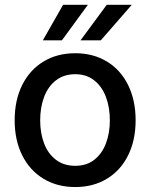

<svg xmlns="http://www.w3.org/2000/svg" viewBox="-20 -755 614 786"><path d="M40 -262.7Q40 -344.7 70.8 -406.7Q101.6 -468.8 157.7 -502.9Q213.9 -537.1 288.1 -537.1Q361.8 -537.1 418 -502.9Q474.1 -468.8 504.6 -406.5Q535.2 -344.2 535.2 -262.7Q535.2 -181.2 504.6 -119.4Q474.1 -57.6 418 -23.4Q361.8 10.7 288.1 10.7Q213.9 10.7 157.7 -23.4Q101.6 -57.6 70.8 -119.4Q40 -181.2 40 -262.7ZM429.7 -262.7Q429.7 -314.9 413.8 -357.7Q397.9 -400.4 366 -425.8Q334 -451.2 288.1 -451.2Q241.2 -451.2 208.7 -425.8Q176.3 -400.4 160.4 -357.7Q144.5 -314.9 144.5 -262.7Q144.5 -210.4 160.4 -168.2Q176.3 -126 208.7 -101.1Q241.2 -76.2 288.1 -76.2Q334.5 -76.2 366.2 -101.1Q397.9 -126 413.8 -168.2Q429.7 -210.4 429.7 -262.7ZM417 -735.4H519.5L392.6 -589.8H309.6ZM238.3 -735.4H339.8L233.4 -589.8H155.3Z"/></svg>

Font: Pretendard Medium
Style: Regular
Weight: 500
Designer: Base glyphs from Inter by Rasmus Andersson; Hangeul glyphs from Noto Sans CJK(Source Han Sans) by Jang Soo-young and Kan
Foundry: Kil Hyung-jin
Version: Version 1.309